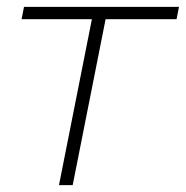

<svg xmlns="http://www.w3.org/2000/svg" viewBox="-20 -540 542 560"><path d="M152 0 248 -484H43L50 -520H502L495 -484H288L192 0Z"/></svg>

Font: Argentum Sans ExtraLight
Style: Italic
Weight: 200
Italic angle: -11°
Designer: Julieta Ulanovsky (font), Cristiano Sobral (main changes and remaster)
Foundry: Julieta Ulanovsky (font), Cristiano Sobral (main changes and remaster)
Version: Version 2.007;June 15, 2022;FontCreator 14.0.0.2814 64-bit; 